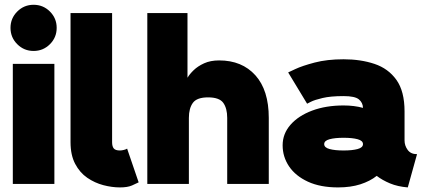

<svg xmlns="http://www.w3.org/2000/svg" viewBox="-20 -778 1801 812"><path d="M34.2 0V-507.8H210V0ZM24.4 -660.2Q24.4 -700.7 53 -729.2Q81.5 -757.8 122.1 -757.8Q162.6 -757.8 191.2 -729.2Q219.7 -700.7 219.7 -660.2Q219.7 -619.6 191.2 -591.1Q162.6 -562.5 122.1 -562.5Q81.5 -562.5 53 -591.1Q24.4 -619.6 24.4 -660.2Z M517.6 -149.4 566.4 -6.8Q557.1 -2 538.3 6.3Q519.5 14.6 487.3 14.6Q453.6 14.6 417.2 5.1Q380.9 -4.4 349.1 -26.1Q317.4 -47.9 297.9 -85Q278.3 -122.1 278.3 -176.8V-722.7H454.1V-176.8Q454.1 -158.7 461.2 -150.1Q468.3 -141.6 487.3 -141.6Q494.1 -141.6 503.4 -143.8Q512.7 -146 517.6 -149.4Z M940.9 0V-279.3Q940.9 -319.8 924.3 -343Q907.7 -366.2 859.9 -366.2Q812.5 -366.2 795.7 -343Q778.8 -319.8 778.8 -279.3V0H603V-722.7H772.9V-449.2Q781.7 -464.4 799.1 -481.2Q816.4 -498 843.3 -510.3Q870.1 -522.5 906.7 -522.5Q1003.4 -522.5 1060.1 -459.5Q1116.7 -396.5 1116.7 -279.3V0Z M1409.7 14.6Q1335 14.6 1282.5 -9.5Q1230 -33.7 1202.6 -74.2Q1175.3 -114.7 1175.3 -163.6Q1175.3 -212.4 1208.7 -250.5Q1242.2 -288.6 1300.3 -310.3Q1358.4 -332 1433.1 -332Q1478 -332 1515.1 -321.8Q1514.6 -343.8 1497.8 -357.7Q1481 -371.6 1433.1 -371.6Q1377.9 -371.6 1344 -363.5Q1310.1 -355.5 1294.4 -347.4Q1278.8 -339.4 1278.8 -339.4L1198.7 -471.7Q1198.7 -471.7 1228.3 -485.6Q1257.8 -499.5 1310.5 -513.4Q1363.3 -527.3 1433.1 -527.3Q1505.4 -527.3 1563.7 -507.8Q1622.1 -488.3 1656.5 -440.2Q1690.9 -392.1 1690.9 -306.6V-184.1Q1690.9 -162.1 1704.1 -144Q1717.3 -126 1743.7 -126L1704.6 14.6Q1662.1 11.2 1629.4 -2.4Q1596.7 -16.1 1573.2 -34.2Q1544.9 -11.7 1503.9 1.5Q1462.9 14.6 1409.7 14.6ZM1515.1 -168.5Q1515.1 -183.1 1492.4 -189.2Q1469.7 -195.3 1433.1 -195.3Q1396.5 -195.3 1373.8 -189.2Q1351.1 -183.1 1351.1 -168.5Q1351.1 -153.8 1373.8 -147.7Q1396.5 -141.6 1433.1 -141.6Q1469.7 -141.6 1492.4 -147.7Q1515.1 -153.8 1515.1 -168.5Z"/></svg>

Font: Giphurs Black
Style: Regular
Weight: 900
Version: Version 0.920; ttfautohint (v1.8.4.7-5d5b)